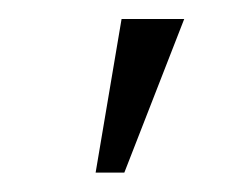

<svg xmlns="http://www.w3.org/2000/svg" viewBox="-20 -810 253 202"><path d="M107.9 -790H173.8L110.8 -628.4H80.6Z"/></svg>

Font: RobotoCondensed-Light
Style: Light
Weight: 300
Designer: Google
Version: Version 1.200311; 2013